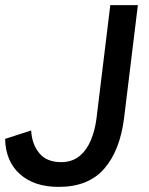

<svg xmlns="http://www.w3.org/2000/svg" viewBox="-21 -720 584 752"><path d="M209 12Q113 12 57 -38Q1 -88 -1 -176L101 -209Q104 -155 133 -120Q162 -85 218 -85Q261 -85 289.5 -108Q318 -131 334.5 -170Q351 -209 357 -257L411 -700H519L465 -258Q449 -130 387 -59Q325 12 209 12Z"/></svg>

Font: Inclusive Sans Medium
Style: Italic
Weight: 500
Italic angle: -7°
Designer: Olivia King
Foundry: Olivia King
Version: Version 2.004